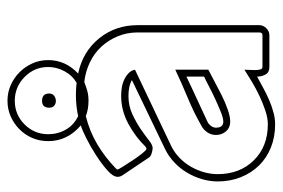

<svg xmlns="http://www.w3.org/2000/svg" viewBox="-138 -584 737 500"><g transform="rotate(-90 230.0 -333.5)"><path d="M113 -576Q113 -598 121 -617Q129 -636 143.5 -650.5Q158 -665 177 -673.5Q196 -682 218 -682Q240 -682 259 -673.5Q278 -665 292.5 -650.5Q307 -636 315.5 -617Q324 -598 324 -576Q324 -531 289 -498Q346 -486 380.5 -443.5Q415 -401 415 -343V-26Q415 -16 407 -8Q399 0 389 0H306Q292 0 286.5 -10Q281 -20 281 -32Q268 -25 252.5 -16.5Q237 -8 221 -1Q205 6 188.5 10.5Q172 15 157 15Q124 15 96.5 4Q69 -7 49.5 -27Q30 -47 19 -74.5Q8 -102 8 -135Q8 -155 14 -175.5Q20 -196 31 -214.5Q42 -233 57.5 -247.5Q73 -262 91 -271L272 -358Q263 -363 252.5 -365Q242 -367 231 -367Q205 -367 183.5 -357Q162 -347 145 -335.5Q128 -324 115.5 -314Q103 -304 95 -304Q90 -304 81.5 -306.5Q73 -309 70 -314L25 -381Q20 -388 20 -395Q20 -407 37 -422Q54 -437 76.5 -451.5Q99 -466 121 -477Q143 -488 154 -491Q113 -526 113 -576ZM396 -343Q396 -371 386 -395Q376 -419 359 -437.5Q342 -456 318 -467.5Q294 -479 267 -482Q254 -477 243 -474Q232 -471 218 -471Q196 -471 178 -478Q138 -468 104.5 -448Q71 -428 42 -400Q39 -397 39 -395Q40 -392 47.5 -380Q55 -368 64 -354.5Q73 -341 81.5 -330.5Q90 -320 93 -320L98 -322Q124 -349 158.5 -367.5Q193 -386 231 -386Q240 -386 251 -384.5Q262 -383 272 -378.5Q282 -374 289.5 -367Q297 -360 299 -350L99 -255Q83 -247 69.5 -234Q56 -221 46.5 -204.5Q37 -188 32 -170Q27 -152 27 -135Q27 -77 63 -40.5Q99 -4 157 -4Q173 -4 192.5 -10.5Q212 -17 231 -26Q250 -35 267.5 -45.5Q285 -56 299 -65Q299 -62 298.5 -54Q298 -46 298 -38Q298 -30 299.5 -24Q301 -18 306 -18H389Q396 -18 396 -26ZM131 -576Q131 -551 143 -530Q155 -509 178 -498Q220 -507 265 -502Q284 -513 295 -533.5Q306 -554 306 -576Q306 -612 280 -637.5Q254 -663 218 -663Q182 -663 156.5 -637.5Q131 -612 131 -576ZM299 -159Q287 -153 269.5 -143.5Q252 -134 233 -124.5Q214 -115 195.5 -108.5Q177 -102 164 -102Q148 -102 138.5 -113Q129 -124 129 -139Q129 -151 135.5 -161Q142 -171 153 -177Q188 -197 225.5 -212.5Q263 -228 299 -245ZM281 -216 245 -199 163 -161Q157 -158 152.5 -152Q148 -146 148 -139Q148 -120 164 -120Q173 -120 189 -126.5Q205 -133 222.5 -141Q240 -149 256 -157.5Q272 -166 281 -170ZM200 -573Q200 -592 218 -592Q237 -592 237 -573Q237 -565 231 -560.5Q225 -556 218 -556Q210 -556 205 -560.5Q200 -565 200 -573Z"/></g></svg>

Font: RonaldsonGothicLicht
Style: Regular
Weight: 400
Designer: Mr. Robertson for MacKellar, Smiths & Jordan Co. Philadelphia
Foundry: CAT-Fonts Peter Wiegel
Version: 1.000